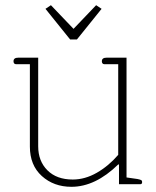

<svg xmlns="http://www.w3.org/2000/svg" viewBox="-20 -709 602 739"><path d="M155 -675 176 -689 263 -598 350 -689 371 -675 276 -557H250ZM95 -145V-462H41Q37 -462 34.5 -465Q32 -468 32 -473Q32 -487 50 -487H127V-146Q127 -89 162.5 -53.5Q198 -18 260 -18Q307 -18 352.5 -44Q398 -70 435 -113V-462H381Q377 -462 374.5 -465Q372 -468 372 -473Q372 -487 390 -487H467V-26L509 -20Q519 -18 523 -16Q527 -14 527 -8Q527 0 520 0H438V-76H435Q347 10 255 10Q187 10 141 -31.5Q95 -73 95 -145Z"/></svg>

Font: Maitree ExtraLight
Style: Regular
Weight: 275
Designer: CadsonDemak Team
Foundry: CadsonDemak
Version: Version 1.003